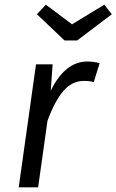

<svg xmlns="http://www.w3.org/2000/svg" viewBox="-20 -801 498 821"><path d="M406 -531 381 -450Q364 -455 339 -455Q288 -455 251 -412Q214 -369 183 -284L143 0H60L134 -526H205L197 -413Q227 -475 266.5 -506.5Q306 -538 353 -538Q380 -538 406 -531ZM458 -740 310 -628H256L138 -740L176 -781L288 -697L426 -781Z"/></svg>

Font: Fira Sans Book
Style: Italic
Weight: 350
Italic angle: -8°
Designer: bBox Type GmbH & Carrois Corporate GbR & Edenspiekermann AG
Foundry: bBox Type GmbH & Carrois Corporate GbR & Edenspiekermann AG
Version: Version 4.301